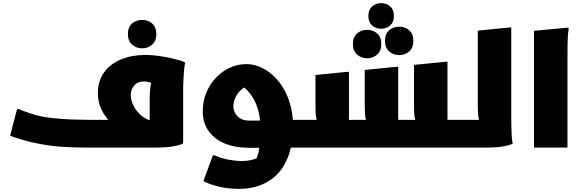

<svg xmlns="http://www.w3.org/2000/svg" viewBox="-20 -935 3686 1216"><path d="M548 0Q458 0 369.5 -5.5Q281 -11 172 -36Q153 -41 128 -48Q103 -55 80 -62.5Q57 -70 44 -76L88 -244H100Q111 -239 130.5 -231.5Q150 -224 169.5 -218Q189 -212 200 -208Q253 -193 317.5 -186.5Q382 -180 443.5 -178Q505 -176 548 -176H666Q637 -208 618.5 -250.5Q600 -293 600 -346Q600 -423 639.5 -477Q679 -531 747 -559Q815 -587 900 -587Q954 -587 1022 -575Q1090 -563 1148 -543L1152 -535Q1148 -517 1145.5 -487Q1143 -457 1141.5 -426Q1140 -395 1140 -375V-32L1136 -24Q1106 -12 1062.5 -6Q1019 0 956 0ZM808 -335Q808 -303 823 -270.5Q838 -238 865 -212Q892 -186 928 -173V-308Q928 -340 930.5 -365Q933 -390 937 -411Q928 -414 916 -416.5Q904 -419 891 -419Q851 -419 829.5 -393Q808 -367 808 -335ZM880 -629Q843 -629 816.5 -652.5Q790 -676 790 -719Q790 -763 816.5 -786Q843 -809 880 -809Q918 -809 944 -786Q970 -763 970 -719Q970 -676 944 -652.5Q918 -629 880 -629Z M1264 -231Q1264 -291 1285.5 -345Q1307 -399 1345 -440Q1383 -481 1433 -505Q1483 -529 1541 -529Q1591 -529 1640 -505Q1689 -481 1731 -435.5Q1773 -390 1800.5 -324.5Q1828 -259 1835 -176H1902V-20L1882 0H1822Q1792 129 1706 195Q1620 261 1496 261Q1426 261 1375 249Q1324 237 1296 225Q1268 213 1268 213L1328 49H1340Q1384 69 1431.5 77Q1479 85 1508 85Q1566 85 1606 67Q1610 56 1614.5 40Q1619 24 1622 1H1556Q1469 1 1403 -26.5Q1337 -54 1300.5 -106Q1264 -158 1264 -231ZM1562 -171H1627Q1621 -236 1596 -289.5Q1571 -343 1527 -381Q1494 -360 1476 -327.5Q1458 -295 1458 -259Q1458 -242 1468 -221Q1478 -200 1500.5 -185.5Q1523 -171 1562 -171Z M1862 0V-156L1882 -176H1986Q1981 -192 1979.5 -214Q1978 -236 1978 -264V-460L2178 -480H2190V-176H2298Q2293 -192 2291.5 -214Q2290 -236 2290 -264V-492L2490 -512H2502V-176H2610Q2605 -192 2603.5 -214Q2602 -236 2602 -264V-524L2802 -544H2814V-176H2920V0ZM2394 -753Q2360 -753 2336.5 -774Q2313 -795 2313 -834Q2313 -873 2336.5 -894Q2360 -915 2394 -915Q2428 -915 2451.5 -894Q2475 -873 2475 -834Q2475 -795 2451.5 -774Q2428 -753 2394 -753ZM2508 -586Q2471 -586 2444.5 -609.5Q2418 -633 2418 -676Q2418 -720 2444.5 -743Q2471 -766 2508 -766Q2546 -766 2572 -743Q2598 -720 2598 -676Q2598 -633 2572 -609.5Q2546 -586 2508 -586ZM2305 -566Q2268 -566 2241.5 -589.5Q2215 -613 2215 -656Q2215 -700 2241.5 -723Q2268 -746 2305 -746Q2343 -746 2369 -723Q2395 -700 2395 -656Q2395 -613 2369 -589.5Q2343 -566 2305 -566Z M2890 0V-156L2910 -176H3014Q3009 -192 3007.5 -214Q3006 -236 3006 -264V-741L3206 -761H3218V-192Q3218 -172 3218.5 -141Q3219 -110 3220.5 -80Q3222 -50 3226 -32V-24Q3196 -12 3154.5 -6Q3113 0 3050 0Z M3362 -740 3578 -760 3582 -752Q3578 -734 3576.5 -707Q3575 -680 3574.5 -652Q3574 -624 3574 -604V0H3362Z"/></svg>

Font: Kufam Black
Style: Regular
Weight: 900
Designer: Wael Morcos, Artur Schmal
Foundry: Original Type
Version: Version 1.301; ttfautohint (v1.8.3)